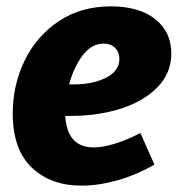

<svg xmlns="http://www.w3.org/2000/svg" viewBox="-20 -570 562 603"><path d="M203 -206H185Q191 -107 274 -107Q331 -107 421 -152L465 -53Q407 -20 348 -3.5Q289 13 236 13Q139 13 79.5 -44Q20 -101 20 -214Q20 -302 57 -379Q94 -456 164 -503Q234 -550 328 -550Q417 -550 467.5 -510Q518 -470 518 -402Q518 -340 474 -295.5Q430 -251 358.5 -228.5Q287 -206 203 -206ZM197 -305H214Q271 -305 313 -326Q355 -347 355 -385Q355 -406 341.5 -419.5Q328 -433 305 -433Q268 -433 240 -396.5Q212 -360 197 -305Z"/></svg>

Font: Bitter Pro ExtraBold
Style: Italic
Weight: 800
Italic angle: -9°
Designer: Sol Matas, and Bitter project Authors
Foundry: Sol Matas
Version: Version 1.010